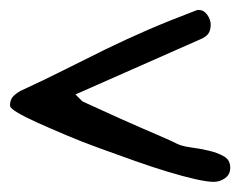

<svg xmlns="http://www.w3.org/2000/svg" viewBox="-21 -516 497 384"><path d="M-1 -304.7Q-1 -314.5 3.4 -320.8Q7.8 -327.1 19.5 -334Q70.3 -357.4 110.8 -377.9Q151.4 -398.4 190.4 -417.5Q229.5 -436.5 272 -455.1Q314.5 -473.6 371.1 -495.1Q372.1 -495.1 373 -495.6Q374 -496.1 376 -496.1Q386.7 -496.1 393.6 -486.3Q400.4 -476.6 400.4 -466.8Q400.4 -456.1 396 -449.2Q391.6 -442.4 379.9 -437.5L129.9 -327.1L142.6 -314.5Q142.6 -313.5 152.8 -309.1Q163.1 -304.7 179.7 -296.9Q196.3 -289.1 217.3 -279.8Q238.3 -270.5 259.3 -261.2Q280.3 -252 299.8 -243.7Q319.3 -235.4 333 -228.5Q342.8 -223.6 360.8 -221.2Q378.9 -218.8 396 -214.8Q413.1 -210.9 426.3 -203.6Q439.5 -196.3 439.5 -180.7Q439.5 -167 429.2 -159.7Q418.9 -152.3 406.2 -152.3Q393.6 -152.3 369.6 -157.7Q345.7 -163.1 314.9 -172.4Q284.2 -181.6 248.5 -194.3Q212.9 -207 177.7 -219.7Q142.6 -232.4 110.4 -246.1Q78.1 -259.8 53.2 -271Q28.3 -282.2 13.7 -291Q-1 -299.8 -1 -304.7Z"/></svg>

Font: Swanky and Moo Moo
Style: Regular
Weight: 400
Designer: Kimberly Geswein
Foundry: Kimberly Geswein
Version: Version 1.002 2001